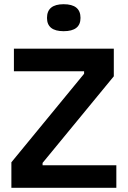

<svg xmlns="http://www.w3.org/2000/svg" viewBox="-20 -891 606 911"><path d="M34 0V-121L379 -541V-553H46V-660H520V-529L182 -118V-107H532V0ZM282 -743Q203 -743 203 -806Q203 -871 282 -871Q362 -871 362 -806Q362 -743 282 -743Z"/></svg>

Font: Bricolage Grotesque 12pt SemiBold
Style: Regular
Weight: 600
Designer: Mathieu Triay
Foundry: Atelier Triay
Version: Version 1.001; ttfautohint (v1.8.4.7-5d5b);gftools[0.9.33.de